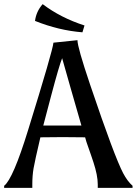

<svg xmlns="http://www.w3.org/2000/svg" viewBox="-47 -907 660 927"><path d="M361 -784 351 -751Q237 -760 122 -806Q128 -852 159 -887Q246 -821 361 -784ZM364 -244Q326 -245 255.5 -245Q185 -245 148 -244Q121 -129 115 -94Q109 -59 109 -17V0H-27V-10Q16 -43 89 -280Q208 -664 211 -701L327 -713Q327 -679 388 -498.5Q449 -318 488 -214Q527 -110 547.5 -71Q568 -32 593 -10V0H425V-17Q425 -60 404 -124Q400 -135 391.5 -161Q383 -187 376.5 -204Q370 -221 364 -244ZM162 -301H346Q329 -358 294.5 -480Q260 -602 253 -626Q239 -592 200.5 -447Q162 -302 162 -301Z"/></svg>

Font: Asul
Style: Regular
Weight: 400
Designer: Mariela Monsalve
Foundry: Mariela Monsalve
Version: Version 1.002